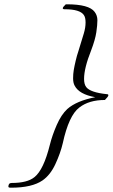

<svg xmlns="http://www.w3.org/2000/svg" viewBox="-20 -742 525 893"><path d="M484 -299Q484 -293 468 -277Q394 -277 349 -242Q300 -205 272 -76Q261 -29 237.5 21.5Q214 72 178 97Q129 131 31 131H26Q19 130 19 126Q19 109 34 109Q107 109 140 82Q183 48 212 -69Q223 -113 244 -161Q265 -209 293 -235Q336 -273 423 -290Q348 -303 327 -344Q320 -357 320 -377.5Q320 -398 323 -416Q326 -434 332 -459.5Q338 -485 344 -502Q362 -560 370 -587Q378 -614 378 -637.5Q378 -661 370 -672Q352 -699 280 -699Q272 -699 272 -704Q272 -709 286 -722H291Q394 -722 420 -687Q433 -670 433 -648Q433 -626 428 -592Q423 -558 404 -508Q371 -425 371 -375Q371 -350 381 -337Q400 -312 477 -304Q484 -304 484 -299Z"/></svg>

Font: Great Vibes
Style: Regular
Weight: 400
Designer: Robert E. Leuschke
Foundry: Robert E. Leuschke
Version: Version 1.001